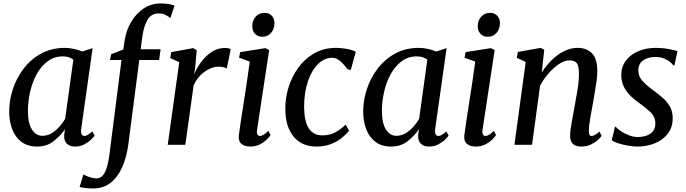

<svg xmlns="http://www.w3.org/2000/svg" viewBox="-20 -835 3956 1107"><path d="M448 -91Q445 -68 451.5 -59.5Q458 -51 467 -51Q483.5 -51 512 -77.5L525.5 -53Q520.5 -45 505 -30Q489.5 -15 466 -2.5Q442.5 10 412.5 10Q383.5 10 366 -6Q348.5 -22 350 -56L354.5 -90Q329.5 -53 290 -21.5Q250.5 10 194 10Q140.5 10 104.8 -16.2Q69 -42.5 51 -88.5Q33 -134.5 33 -193.5Q33 -256 54 -320.5Q75 -385 116 -439Q157 -493 217 -526Q277 -559 354.5 -559Q378.5 -559 406 -553Q433.5 -547 454.5 -538L514 -557.5ZM403 -491Q378.5 -510 342.5 -510Q292 -510 254.2 -481.5Q216.5 -453 191.2 -406.8Q166 -360.5 153.5 -305.2Q141 -250 141 -196.5Q141 -124.5 164.2 -88.2Q187.5 -52 224 -52Q253.5 -52 278.5 -67.2Q303.5 -82.5 323 -105Q342.5 -127.5 355.5 -149.5Z M698.5 -600.5Q708 -661.5 737 -710Q766 -758.5 809.2 -786.8Q852.5 -815 905.5 -815Q926.5 -815 947 -812.5Q967.5 -810 986.5 -802.5L962 -730.5Q952.5 -739 935.8 -748.5Q919 -758 894 -757.5Q852.5 -757.5 830.8 -721.2Q809 -685 800.5 -622L791 -551H906L897.5 -489H783L720.5 -7Q711 67.5 686 125.5Q661 183.5 619.8 217.2Q578.5 251 520.5 251.5Q496 252 473.5 249.2Q451 246.5 439 243L461 171Q464.5 173.5 477.8 179Q491 184.5 507 189Q523 193.5 535 193.5Q567.5 193.5 584.8 158.5Q602 123.5 610.5 59L680.5 -489H614L621 -522.5L691 -549.5Z M1099.5 -405Q1112 -439 1137.5 -474.5Q1163 -510 1198.5 -534.2Q1234 -558.5 1276.5 -558.5Q1300.5 -558.5 1310.5 -551L1287.5 -440Q1282.5 -443.5 1270.2 -447Q1258 -450.5 1240 -450.5Q1200 -450.5 1159.2 -421.2Q1118.5 -392 1096.5 -344L1048.5 0H947L1013.5 -476.5L961 -500.5L967.5 -534.5L1094 -557.5L1114 -545.5L1106.5 -457.5Z M1423.5 10Q1391 10 1372.2 -5.5Q1353.5 -21 1357 -54.5Q1359.5 -77.5 1366.8 -124.2Q1374 -171 1383.2 -231Q1392.5 -291 1402.5 -356Q1412.5 -421 1420 -480L1358.5 -502.5L1364.5 -534.5L1510.5 -557.5L1532 -546.5L1462 -86Q1459.5 -68 1464.5 -59.5Q1469.5 -51 1478 -51Q1488 -51 1499.2 -57.5Q1510.5 -64 1527.5 -80.5L1540 -56Q1534 -47 1518.5 -31.2Q1503 -15.5 1478.8 -2.8Q1454.5 10 1423.5 10ZM1492 -623Q1466.5 -623 1450.2 -640.2Q1434 -657.5 1434.5 -685Q1435 -718 1455 -739.5Q1475 -761 1505.5 -761Q1531.5 -761 1547 -744.2Q1562.5 -727.5 1562.5 -702Q1562 -667 1542.5 -645Q1523 -623 1492 -623Z M1983 -436Q1964.5 -463 1941.8 -482.5Q1919 -502 1896.5 -502Q1850.5 -502 1813.5 -465.5Q1776.5 -429 1754.8 -364.5Q1733 -300 1733.5 -216.5Q1735 -54.5 1838 -54.5Q1882 -54.5 1913.2 -72Q1944.5 -89.5 1973.5 -116.5L1992.5 -81Q1979 -63.5 1953.2 -42Q1927.5 -20.5 1890 -5.2Q1852.5 10 1804 10Q1720 10 1672.5 -47.8Q1625 -105.5 1625 -208.5Q1624.5 -268 1643 -329.5Q1661.5 -391 1698.8 -443.2Q1736 -495.5 1791 -527.2Q1846 -559 1918 -559Q1945.5 -559 1977.5 -553.5Q2009.5 -548 2031.5 -537L2002.5 -431.5Z M2489 -91Q2486 -68 2492.5 -59.5Q2499 -51 2508 -51Q2524.5 -51 2553 -77.5L2566.5 -53Q2561.5 -45 2546 -30Q2530.5 -15 2507 -2.5Q2483.5 10 2453.5 10Q2424.5 10 2407 -6Q2389.5 -22 2391 -56L2395.5 -90Q2370.5 -53 2331 -21.5Q2291.5 10 2235 10Q2181.5 10 2145.8 -16.2Q2110 -42.5 2092 -88.5Q2074 -134.5 2074 -193.5Q2074 -256 2095 -320.5Q2116 -385 2157 -439Q2198 -493 2258 -526Q2318 -559 2395.5 -559Q2419.5 -559 2447 -553Q2474.5 -547 2495.5 -538L2555 -557.5ZM2444 -491Q2419.5 -510 2383.5 -510Q2333 -510 2295.2 -481.5Q2257.5 -453 2232.2 -406.8Q2207 -360.5 2194.5 -305.2Q2182 -250 2182 -196.5Q2182 -124.5 2205.2 -88.2Q2228.5 -52 2265 -52Q2294.5 -52 2319.5 -67.2Q2344.5 -82.5 2364 -105Q2383.5 -127.5 2396.5 -149.5Z M2723.5 10Q2691 10 2672.2 -5.5Q2653.5 -21 2657 -54.5Q2659.5 -77.5 2666.8 -124.2Q2674 -171 2683.2 -231Q2692.5 -291 2702.5 -356Q2712.5 -421 2720 -480L2658.5 -502.5L2664.5 -534.5L2810.5 -557.5L2832 -546.5L2762 -86Q2759.5 -68 2764.5 -59.5Q2769.5 -51 2778 -51Q2788 -51 2799.2 -57.5Q2810.5 -64 2827.5 -80.5L2840 -56Q2834 -47 2818.5 -31.2Q2803 -15.5 2778.8 -2.8Q2754.5 10 2723.5 10ZM2792 -623Q2766.5 -623 2750.2 -640.2Q2734 -657.5 2734.5 -685Q2735 -718 2755 -739.5Q2775 -761 2805.5 -761Q2831.5 -761 2847 -744.2Q2862.5 -727.5 2862.5 -702Q2862 -667 2842.5 -645Q2823 -623 2792 -623Z M3103.5 -418Q3128.5 -456.5 3161.2 -488.8Q3194 -521 3232 -540Q3270 -559 3310 -559Q3362.5 -559 3393.2 -527.8Q3424 -496.5 3424 -421Q3424 -400 3419.8 -369.5Q3415.5 -339 3409.8 -306Q3404 -273 3399.5 -244.5Q3392.5 -205.5 3384.2 -160Q3376 -114.5 3375 -82.5Q3374.5 -51 3389.5 -51Q3399 -51 3410.2 -56.8Q3421.5 -62.5 3436.5 -76.5L3448.5 -51.5Q3443.5 -43.5 3427.8 -28.8Q3412 -14 3387.5 -2Q3363 10 3331.5 10Q3297 10 3281.5 -7Q3266 -24 3267 -54.5Q3267.5 -82.5 3276.5 -130.8Q3285.5 -179 3293 -222Q3301 -265.5 3309.8 -317.8Q3318.5 -370 3318 -410.5Q3318 -454.5 3305.5 -470.8Q3293 -487 3262.5 -487Q3236 -487 3204.8 -466.8Q3173.5 -446.5 3144.2 -413.5Q3115 -380.5 3094 -341.5L3047.5 0H2946L3011 -478L2959.5 -501.5L2966 -535.5L3097.5 -559L3118 -548Z M3868.5 -458.5H3861.5Q3852 -474 3824.2 -490.2Q3796.5 -506.5 3759 -506.5Q3717.5 -506.5 3690 -488.2Q3662.5 -470 3660.5 -434Q3659 -395.5 3685 -367.5Q3711 -339.5 3747 -314Q3773.5 -294.5 3799.2 -272.5Q3825 -250.5 3841.8 -222Q3858.5 -193.5 3858.5 -153.5Q3858.5 -100.5 3830.2 -64Q3802 -27.5 3755.5 -8.8Q3709 10 3654.5 10Q3629.5 10 3598.8 4.5Q3568 -1 3542.5 -9.5Q3517 -18 3507.5 -26.5L3525.5 -104H3530.5Q3541.5 -90.5 3562.5 -76.8Q3583.5 -63 3608.8 -54Q3634 -45 3657.5 -45Q3682 -45 3705.2 -52.2Q3728.5 -59.5 3743.5 -76.8Q3758.5 -94 3758.5 -123.5Q3758.5 -162.5 3728.8 -190Q3699 -217.5 3664 -242Q3643 -256.5 3619.2 -278.5Q3595.5 -300.5 3578.8 -331.2Q3562 -362 3562 -402Q3562 -450 3588.5 -485.2Q3615 -520.5 3660 -539.8Q3705 -559 3761 -559Q3800 -559 3836.2 -552.2Q3872.5 -545.5 3886 -540Z"/></svg>

Font: Merriweather Text Regular
Style: Italic
Weight: 400
Italic angle: -7.8°
Designer: Eben Sorkin
Foundry: Eben Sorkin
Version: Version 2.100; ttfautohint (v1.7.19-72a1) -l 8 -r 50 -G 200 